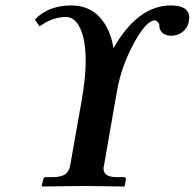

<svg xmlns="http://www.w3.org/2000/svg" viewBox="-20 -678 709 699"><path d="M235.8 -77.1 277.8 -314.9Q292 -397 292 -455.1Q292 -531.2 272.5 -573.7Q252.9 -616.2 220.2 -616.2Q171.4 -616.2 124 -582L106.9 -606.9Q155.8 -657.7 238.8 -658.2Q303.7 -658.2 342.8 -615.7Q381.8 -573.2 393.1 -502.9Q481.9 -657.7 601.1 -658.2Q668.9 -658.2 668.9 -613.8Q668.9 -609.9 667 -598.1Q663.1 -576.2 645 -562Q627 -547.9 603 -547.9Q584 -547.9 572 -557.9Q560.1 -567.9 560.1 -585Q560.1 -592.8 554 -598.4Q547.9 -604 544.9 -604Q512.7 -604 467.3 -520.5Q421.9 -437 405.8 -346.2L358.9 -77.1Q356.9 -69.3 356.9 -64.9Q356.9 -32.7 405.8 -33.2H432.1Q439.5 -33.2 438 -23.9L434.1 -1L432.1 1Q318.4 -1 283.2 -1L133.8 1L131.8 -1L137.2 -23.9Q138.2 -32.7 146 -33.2H172.9Q201.7 -33.2 216.8 -43.2Q231.9 -53.2 235.8 -77.1Z"/></svg>

Font: Linux Libertine
Style: Semibold Italic
Weight: 600
Italic angle: -11.5°
Designer: Philipp H. Poll
Foundry: Philipp H. Poll
Version: Version 5.1.2 ; ttfautohint (v0.9)